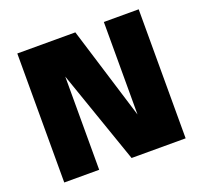

<svg xmlns="http://www.w3.org/2000/svg" viewBox="-125 -869 1072 1014"><g transform="rotate(-20 411.0 -362.5)"><path d="M556.2 -725.1H752V0H448.2L266.1 -523.9V0H69.8V-725.1H396L556.2 -205.1Z"/></g></svg>

Font: Stilu Bold
Style: Regular
Weight: 700
Designer: Genilson Lima Santos
Foundry: Genilson Lima Santos
Version: Version 1.200;PS 001.200;hotconv 1.0.88;makeotf.lib2.5.64775